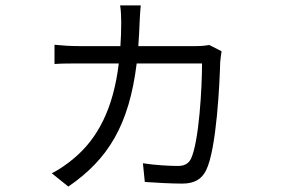

<svg xmlns="http://www.w3.org/2000/svg" viewBox="-20 -630 1040 708"><path d="M797 -441 752 -464C739 -462 725 -460 703 -460H490C492 -489 494 -519 495 -551C496 -571 497 -591 499 -610H423C426 -592 427 -567 427 -548C427 -517 426 -488 424 -460H270C239 -460 209 -462 181 -465V-394C209 -396 238 -396 271 -396H418C398 -230 341 -119 250 -44C230 -27 196 -3 171 9L232 58C379 -43 456 -169 484 -396H725C725 -307 714 -107 684 -44C674 -25 658 -18 636 -18C606 -18 550 -21 507 -28L514 41C553 44 616 47 652 47C698 47 724 30 740 -2C779 -81 790 -326 792 -401C793 -412 795 -427 797 -441Z"/></svg>

Font: Noto Sans HK DemiLight
Style: Regular
Weight: 350
Designer: Ryoko NISHIZUKA 西塚涼子 (kana, bopomofo & ideographs); Paul D. Hunt (Latin, Greek & Cyrillic); Sandoll Communications 산돌커뮤니
Foundry: Adobe
Version: Version 2.004;hotconv 1.0.118;makeotfexe 2.5.65603